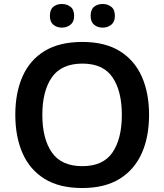

<svg xmlns="http://www.w3.org/2000/svg" viewBox="-20 -936 827 966"><path d="M730 -358Q730 -247 693 -164.5Q656 -82 581.5 -36Q507 10 394 10Q279 10 204.5 -36Q130 -82 93.5 -165Q57 -248 57 -359Q57 -469 93.5 -551.5Q130 -634 204.5 -679.5Q279 -725 395 -725Q507 -725 581.5 -679.5Q656 -634 693 -551.5Q730 -469 730 -358ZM193 -358Q193 -238 241 -169Q289 -100 394 -100Q499 -100 546 -169Q593 -238 593 -358Q593 -478 546 -547Q499 -616 395 -616Q289 -616 241 -547Q193 -478 193 -358ZM231 -856Q231 -888 248.5 -902Q266 -916 291 -916Q316 -916 334.5 -902Q353 -888 353 -856Q353 -826 334.5 -811.5Q316 -797 291 -797Q266 -797 248.5 -811.5Q231 -826 231 -856ZM436 -856Q436 -888 453.5 -902Q471 -916 497 -916Q521 -916 539.5 -902Q558 -888 558 -856Q558 -826 539.5 -811.5Q521 -797 497 -797Q471 -797 453.5 -811.5Q436 -826 436 -856Z"/></svg>

Font: Noto Sans Cherokee SemiBold
Style: Regular
Weight: 600
Designer: Monotype Design Team
Foundry: Monotype Imaging Inc.
Version: Version 2.001; ttfautohint (v1.8.4.7-5d5b)